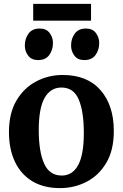

<svg xmlns="http://www.w3.org/2000/svg" viewBox="-20 -955 630 986"><path d="M26 -276.5Q26 -374 64.8 -439.2Q103.5 -504.5 166.5 -537.2Q229.5 -570 301.5 -570Q428.5 -570 496.5 -491.8Q564.5 -413.5 564.5 -282.5Q564.5 -183 525.5 -118Q486.5 -53 423.8 -21Q361 11 288.5 11Q204 11 145.5 -24.5Q87 -60 56.5 -124.8Q26 -189.5 26 -276.5ZM297 -53.5Q352 -53.5 381.2 -106.8Q410.5 -160 410.5 -272Q410.5 -381.5 384.5 -443.5Q358.5 -505.5 295.5 -505.5Q239.5 -505.5 209.2 -452.5Q179 -399.5 179 -287Q179 -177 206.5 -115.2Q234 -53.5 297 -53.5ZM175 -646.5Q142 -646.5 124.8 -669.2Q107.5 -692 107.5 -721Q107.5 -756.5 126.5 -782.5Q145.5 -808.5 183.5 -808.5H184.5Q217.5 -808.5 234.8 -785.8Q252 -763 252 -734Q252 -698.5 233 -672.5Q214 -646.5 176 -646.5ZM412.5 -646.5Q379.5 -646.5 362.2 -669.2Q345 -692 345 -721Q345 -756.5 364 -782.5Q383 -808.5 421 -808.5H422Q455 -808.5 472.2 -785.8Q489.5 -763 489.5 -734Q489.5 -698.5 470.5 -672.5Q451.5 -646.5 413.5 -646.5ZM447.5 -935V-849H150.5V-935Z"/></svg>

Font: Merriweather
Style: Bold
Weight: 700
Designer: Eben Sorkin
Foundry: Eben Sorkin
Version: Version 2.100; ttfautohint (v1.7.19-72a1) -l 8 -r 50 -G 200 